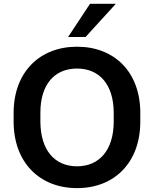

<svg xmlns="http://www.w3.org/2000/svg" viewBox="-20 -974 806 1005"><path d="M383.3 10.7C578.6 10.7 714.4 -122.6 714.4 -337.9V-382.8C714.4 -596.7 579.1 -729.5 383.3 -729.5C187.5 -729.5 51.3 -596.2 51.3 -382.8V-337.9C51.3 -123.5 187.5 10.7 383.3 10.7ZM383.3 -103.5C266.1 -103.5 191.9 -188 191.4 -337.9V-382.8C190.9 -532.2 265.6 -615.2 383.3 -615.2C500.5 -615.2 575.2 -531.2 575.2 -382.8V-337.9C575.2 -188.5 500 -103.5 383.3 -103.5ZM427.7 -780.3 586.4 -954.1H451.2L336.4 -780.3Z"/></svg>

Font: Winston SemiBold
Style: Regular
Weight: 600
Designer: Vernon Adams, Kim Jin-seong, David Berlow, Cristiano Sobral
Foundry: The Winston Project Authors
Version: Version 3.004